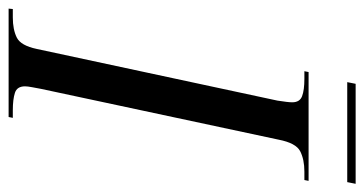

<svg xmlns="http://www.w3.org/2000/svg" viewBox="-250 -642 866 457"><g transform="rotate(90 183.5 -413.0)"><path d="M-25 0 -24 -10H-4Q25 -10 44 -19.5Q63 -29 71 -67L194 -640Q196 -653 197 -661.5Q198 -670 198 -675Q198 -693 183.5 -698.5Q169 -704 142 -704H124L126 -714H385L383 -704H363Q334 -704 314.5 -694Q295 -684 287 -643L166 -77Q164 -66 162 -55.5Q160 -45 160 -39Q160 -20 175.5 -15Q191 -10 217 -10H235L233 0ZM150 -806 154 -826H392L388 -806Z"/></g></svg>

Font: Noto Serif Display Condensed
Style: Italic
Weight: 400
Width: 3
Italic angle: -12°
Designer: Monotype Design Team
Foundry: Monotype Imaging Inc.
Version: Version 2.009